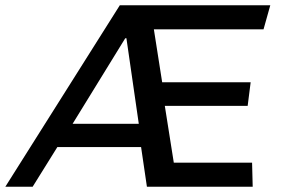

<svg xmlns="http://www.w3.org/2000/svg" viewBox="-55 -706 1063 726"><path d="M-34.8 0 398 -686H967L941.5 -595.2H526.8L558.2 -395H892.8L881.5 -305.8H568.2L602.2 -90.8H898.2L900.5 0H500.5L478.5 -149.8H161.8L68.5 0ZM219.5 -237.8H469.8L423 -561.5L418.5 -561.2Z"/></svg>

Font: Chivo Medium
Style: Italic
Weight: 500
Italic angle: -8.05°
Designer: Hector Gatti
Foundry: Omnibus-Type
Version: Version 2.002